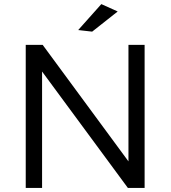

<svg xmlns="http://www.w3.org/2000/svg" viewBox="-20 -920 835 940"><path d="M106 0ZM608.9 -700.2H688V0H606L186 -569.8V0H106V-700.2H189L608.9 -129.9ZM476.1 -899.9 556.2 -863.8 431.2 -765.1 362.8 -772.9Z"/></svg>

Font: Argentum Sans Light
Style: Regular
Weight: 300
Designer: Julieta Ulanovsky (Modified by Cristiano Sobral)
Foundry: Julieta Ulanovsky
Version: Version 1.000; ttfautohint (v1.5.65-e2d9)